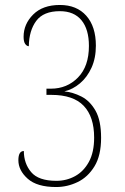

<svg xmlns="http://www.w3.org/2000/svg" viewBox="-20 -744 505 773"><path d="M206 9Q129 9 91.5 -24.5Q54 -58 54 -99Q54 -136 76 -136Q76 -86 105.5 -51Q135 -16 207 -16Q248 -16 282.5 -35Q317 -54 338 -92.5Q359 -131 359 -190Q359 -274 317 -318Q275 -362 187 -362H167V-387H185Q250 -387 294 -432Q338 -477 338 -559Q338 -626 308 -662.5Q278 -699 221 -699Q155 -699 126 -660Q97 -621 96 -558Q88 -558 81.5 -567Q75 -576 75 -596Q75 -647 113.5 -685.5Q152 -724 221 -724Q289 -724 327.5 -680.5Q366 -637 366 -560Q366 -510 348.5 -471.5Q331 -433 302 -408.5Q273 -384 239 -376Q273 -373 307.5 -355.5Q342 -338 364.5 -298.5Q387 -259 387 -189Q387 -118 360.5 -74.5Q334 -31 292.5 -11Q251 9 206 9Z"/></svg>

Font: Noto Serif Sinhala Condensed Thin
Style: Regular
Weight: 100
Width: 3
Designer: Jelle Bosma - Monotype Design Team
Foundry: Monotype Imaging Inc.
Version: Version 2.007; ttfautohint (v1.8.4.7-5d5b)